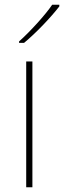

<svg xmlns="http://www.w3.org/2000/svg" viewBox="-20 -786 269 806"><path d="M229 -759V-766H199C170 -723 105 -652 60 -612V-606H81C134 -650 194 -714 229 -759ZM116 0V-528H90V0Z"/></svg>

Font: Noto Sans Devanagari UI Thin
Style: Regular
Weight: 100
Designer: Jelle Bosma - Monotype Design Team
Foundry: Monotype Imaging Inc.
Version: Version 2.004